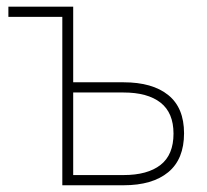

<svg xmlns="http://www.w3.org/2000/svg" viewBox="-20 -550 616 570"><path d="M197.3 -305.7H346.7Q432.6 -305.7 479.5 -267.8Q526.4 -230 526.4 -154.3Q526.4 -77.6 479.5 -38.8Q432.6 0 346.7 0H165V-500H4.9V-530.3H197.3ZM346.7 -30.3Q418 -30.3 456.5 -60.3Q495.1 -90.3 495.1 -153.3Q495.1 -215.3 456.5 -245.4Q418 -275.4 346.7 -275.4H197.3V-30.3Z"/></svg>

Font: Pretendard JP Thin
Style: Regular
Weight: 100
Designer: Base glyphs from Inter by Rasmus Andersson; Hangeul glyphs from Noto Sans CJK(Source Han Sans) by Jang Soo-young and Kan
Foundry: Kil Hyung-jin
Version: Version 1.309